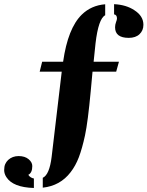

<svg xmlns="http://www.w3.org/2000/svg" viewBox="-121 -725 722 940"><path d="M451.7 -634.8Q451.7 -652.3 437.5 -654.8V-704.6Q497.1 -701.7 537.1 -674.8Q581.1 -646.5 581.1 -603.5Q581.1 -575.7 562 -557.6Q543 -539.6 509.3 -539.6Q442.4 -539.6 442.4 -591.3Q442.4 -604.5 447 -616.5Q451.7 -628.4 451.7 -634.8ZM44.9 195.3Q-57.6 192.4 -89.8 142.1Q-100.6 125.5 -100.6 107.9Q-100.6 90.3 -95.5 78.6Q-90.3 66.9 -81.1 58.1Q-60.1 39.1 -29.8 39.1Q0.5 39.1 18.8 54.2Q37.1 69.3 37.1 87.9Q37.1 121.1 17.6 130.9Q26.9 145.5 44.9 148.9ZM88.4 145.5Q121.1 130.4 131.8 43L181.2 -374H73.2L85.4 -422.9H188Q211.4 -586.9 279.3 -653.3Q325.7 -698.7 394 -704.1V-650.4Q360.8 -633.3 346.7 -512.7Q342.3 -473.1 337.4 -422.9H461.4L447.8 -374H332L323.2 -278.8Q309.1 -127 295.2 -62.3Q281.2 2.4 265.1 44.7Q249 86.9 224.6 118.2Q173.8 184.6 88.4 193.8Z"/></svg>

Font: Stardos Stencil
Style: Bold
Weight: 700
Designer: vernon adams
Foundry: vernon adams
Version: Version 1.000